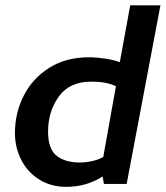

<svg xmlns="http://www.w3.org/2000/svg" viewBox="-20 -708 638 739"><path d="M441.2 -468.8Q417.5 -477.5 384.4 -482.5Q351.2 -487.5 322.5 -487.5Q233.8 -487.5 169.4 -446.9Q105 -406.2 71.2 -339.4Q37.5 -272.5 37.5 -196.2Q37.5 -140 61.9 -92.5Q86.2 -45 131.2 -16.9Q176.2 11.2 235 11.2Q312.5 11.2 375 -28.8L380 0H467.5L597.5 -687.5H481.2ZM426.2 -376.2 377.5 -103.8Q360 -93.8 335.6 -88.1Q311.2 -82.5 287.5 -82.5Q230 -82.5 197.5 -108.8Q165 -135 165 -201.2Q165 -278.8 206.2 -336.2Q247.5 -393.8 331.2 -393.8Q390 -393.8 426.2 -376.2Z"/></svg>

Font: Cambay
Style: Bold Italic
Weight: 700
Italic angle: -11°
Designer: Pooja Saxena
Foundry: Pooja Saxena
Version: Version 1.006;PS 001.006;hotconv 1.0.70;makeotf.lib2.5.58329